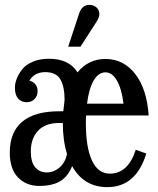

<svg xmlns="http://www.w3.org/2000/svg" viewBox="-20 -747 646 785"><path d="M376 -660.2 309.1 -556.2H258.8L303.2 -690.9Q314.9 -727.1 345.2 -727.1Q362.8 -727.1 374.5 -716.6Q386.2 -706.1 386.2 -689Q386.2 -676.8 376 -660.2ZM429.2 -37.1Q503.4 -37.1 535.2 -134.8L578.1 -119.1Q536.1 18.1 418.9 18.1Q322.8 18.1 274.9 -67.9Q257.8 -24.9 225.6 -5.9Q193.4 13.2 140.1 13.2Q87.9 13.2 54 -21.2Q20 -55.7 20 -123Q20 -207 71 -249.5Q122.1 -292 221.2 -292H238.8Q239.3 -299.8 244.1 -337.9Q244.1 -392.1 227.1 -422.1Q210 -452.1 165 -452.1Q120.6 -452.1 100.1 -417Q115.7 -413.6 124.8 -402.1Q133.8 -390.6 133.8 -375Q133.8 -355 121.3 -342Q108.9 -329.1 88.9 -329.1Q67.4 -329.1 54.2 -344Q41 -358.9 41 -388.2Q41 -405.8 48.3 -425Q55.7 -444.3 70.6 -463.4Q85.4 -482.4 114 -494.6Q142.6 -506.8 180.2 -506.8Q262.2 -506.8 296.9 -451.2Q341.8 -505.9 411.1 -505.9Q485.4 -505.9 533 -444.3Q580.6 -382.8 587.9 -274.9H332Q331.1 -265.1 331.1 -243.2Q331.1 -144 356 -90.6Q380.9 -37.1 429.2 -37.1ZM411.1 -451.2Q382.3 -451.2 362.8 -417.5Q343.3 -383.8 335.9 -323.2H484.9Q477.5 -384.3 458 -417.7Q438.5 -451.2 411.1 -451.2ZM170.9 -42Q200.2 -42 223.9 -62.7Q247.6 -83.5 253.9 -118.2Q236.8 -173.3 236.8 -244.1H221.2Q165 -244.1 135.5 -212.4Q106 -180.7 106 -127.9Q106 -84 124 -63Q142.1 -42 170.9 -42Z"/></svg>

Font: Margherita Semibold
Style: Regular
Weight: 600
Designer: James Puckett
Foundry: Dunwich Type Founders
Version: Version 1.008;hotconv 1.0.109;makeotfexe 2.5.65596